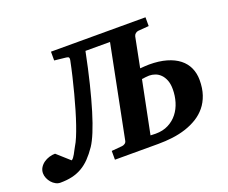

<svg xmlns="http://www.w3.org/2000/svg" viewBox="-176 -849 1240 1044"><g transform="rotate(-20 444.5 -327.5)"><path d="M756.8 -252.9Q756.8 -283.7 748.3 -305.2Q739.7 -326.7 726.1 -340.3Q712.4 -354 695.3 -360.1Q678.2 -366.2 661.1 -366.2Q653.3 -366.2 640.6 -364.7Q627.9 -363.3 618.2 -361.8L557.1 -58.1Q563 -58.1 570.8 -57.6Q578.6 -57.1 586.9 -57.1Q629.4 -57.1 661.1 -73.5Q692.9 -89.8 714.1 -116.9Q735.4 -144 746.1 -179.4Q756.8 -214.8 756.8 -252.9ZM911.1 -250Q911.1 -202.1 898.4 -164.8Q885.7 -127.4 863 -99.9Q840.3 -72.3 809.3 -53.2Q778.3 -34.2 741.7 -22.2Q705.1 -10.3 664.1 -5.1Q623 0 581.1 0H330.1V-50.8L392.1 -56.2Q400.9 -57.1 408.7 -62.7Q416.5 -68.4 418 -78.1L523.9 -610.8H381.8Q362.3 -513.7 342.3 -432.6Q322.3 -351.6 303 -288.1Q283.7 -224.6 265.1 -179.7Q246.6 -134.8 230 -109.9Q207 -76.2 183.8 -52.2Q160.6 -28.3 134.3 -13.2Q107.9 2 77.4 9Q46.9 16.1 8.8 16.1Q-4.9 16.1 -17.8 9Q-30.8 2 -40.8 -9.5Q-50.8 -21 -56.9 -35.4Q-63 -49.8 -63 -64Q-63 -82 -54 -96.7Q-44.9 -111.3 -30.8 -121.3Q-16.6 -131.3 0.7 -136.7Q18.1 -142.1 35.2 -142.1L107.9 -77.1Q113.8 -80.1 119.1 -87.2Q124.5 -94.2 129.6 -103.5Q134.8 -112.8 140.1 -123.3Q145.5 -133.8 150.9 -143.1Q161.1 -159.2 172.6 -186.5Q184.1 -213.9 196.3 -249.3Q208.5 -284.7 220.7 -326.2Q232.9 -367.7 244.6 -412.1Q256.3 -456.5 267.3 -502.7Q278.3 -548.8 287.1 -592.8Q288.6 -602.5 285.9 -606.9Q283.2 -611.3 271 -612.8L204.1 -620.1V-670.9H751V-620.1L689 -615.2Q680.7 -614.3 673.1 -608.4Q665.5 -602.5 663.1 -592.8L628.9 -419.9Q641.6 -420.9 655.8 -421.9Q669.9 -422.9 681.2 -422.9Q738.3 -422.9 781.5 -410.4Q824.7 -397.9 853.5 -375.2Q882.3 -352.5 896.7 -320.6Q911.1 -288.6 911.1 -250Z"/></g></svg>

Font: Charis SIL
Style: Bold Italic
Weight: 700
Italic angle: -11°
Foundry: SIL International
Version: Version 4.112